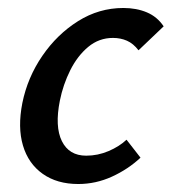

<svg xmlns="http://www.w3.org/2000/svg" viewBox="-20 -450 430 481"><path d="M176 11Q123 11 87 -14.5Q51 -40 37.5 -85.5Q24 -131 36 -192Q49 -256 86 -310Q123 -364 175.5 -397Q228 -430 289 -430Q322 -430 348 -419Q374 -408 390 -384L327 -324Q314 -341 298 -348Q282 -355 263 -355Q228 -355 201 -332.5Q174 -310 156 -274Q138 -238 130 -198Q117 -133 135 -96.5Q153 -60 196 -60Q225 -60 252 -71.5Q279 -83 297 -100L332 -55Q301 -26 260.5 -7.5Q220 11 176 11Z"/></svg>

Font: Ysabeau Infant SemiBold
Style: Italic
Weight: 600
Italic angle: -12°
Designer: Christian Thalmann (Catharsis Fonts)
Version: Version 2.002; featfreeze: ss01,ss02,lnum